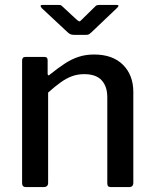

<svg xmlns="http://www.w3.org/2000/svg" viewBox="-20 -762 628 782"><path d="M86 0Q70 0 70 -16V-515Q70 -530 83 -530H162Q174 -530 174 -517V-462Q174 -457 176.5 -455.5Q179 -454 184 -459Q215 -484 243 -502.5Q271 -521 300 -530.5Q329 -540 363 -540Q439 -540 481 -498Q523 -456 523 -387V-18Q523 0 506 0H432Q424 0 420.5 -3.5Q417 -7 417 -16V-366Q417 -410 394 -435Q371 -460 323 -460Q296 -460 273 -451.5Q250 -443 227 -426.5Q204 -410 176 -385V-17Q176 0 157 0H86ZM367 -735Q371 -740 376 -741Q381 -742 387 -742H454Q470 -742 456 -729L352 -630Q348 -626 343.5 -623Q339 -620 331 -620H282Q272 -620 266 -623Q260 -626 255 -631L150 -729Q145 -735 145.5 -738.5Q146 -742 153 -742H215Q222 -742 225.5 -741.5Q229 -741 235 -735L290 -684Q300 -675 303.5 -675Q307 -675 315 -684Z"/></svg>

Font: Libre Franklin Thin Medium
Style: Regular
Weight: 500
Version: Version 3.000